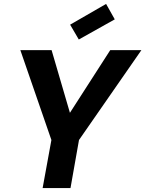

<svg xmlns="http://www.w3.org/2000/svg" viewBox="-20 -952 736 972"><path d="M240.2 -243.2 83 -698.2H241.2L334 -380.9L538.1 -698.2H695.8L379.9 -243.2L336.9 0H195.8ZM517.1 -932.1 561 -854 378.9 -752 335 -827.1Z"/></svg>

Font: SVN-Poppins SemiBold
Style: Italic
Weight: 600
Italic angle: -10°
Designer: Ninad Kale (Devanagari), Jonny Pinhorn (Latin)
Foundry: Indian Type Foundry
Version: Version 3.002 2017